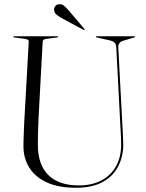

<svg xmlns="http://www.w3.org/2000/svg" viewBox="-20 -871 686 905"><path d="M546.5 -293 528 -649Q527.5 -660.5 521.5 -668.2Q515.5 -676 498 -680.5L435.5 -694.5Q433.5 -695.5 432.5 -696Q431.5 -696.5 431.5 -697.5Q431.5 -698.5 432.5 -699.2Q433.5 -700 435 -700H613.5Q615.5 -700 616.2 -699.2Q617 -698.5 617 -697.5Q617 -696.5 615.5 -695.8Q614 -695 611 -694L560.5 -679Q549 -676 542.8 -667.2Q536.5 -658.5 537.5 -648L556 -297.5Q557.5 -270.5 559 -244.2Q560.5 -218 561 -190.5Q561 -134 537.5 -87.5Q514 -41 464.8 -13.5Q415.5 14 337.5 14Q254.5 14 199.5 -11.8Q144.5 -37.5 117.5 -81.8Q90.5 -126 90.5 -181.5Q90.5 -196 91.2 -219.5Q92 -243 93 -267Q94 -291 95 -308L115.5 -674.5Q116 -680.5 111.8 -683.2Q107.5 -686 99.5 -687.5L47 -694.5Q42.5 -696 42.5 -697.5Q42.5 -698.5 43.5 -699.2Q44.5 -700 46.5 -700H250.5Q252.5 -700 253.5 -699.2Q254.5 -698.5 254.5 -697.5Q254.5 -696.5 253.5 -696Q252.5 -695.5 250 -694.5L197 -687.5Q188 -686 184.8 -683.2Q181.5 -680.5 181 -672L161.5 -311Q159.5 -273 159 -241.5Q158.5 -210 158.5 -188.5Q158.5 -94.5 208 -45.8Q257.5 3 351.5 3Q413.5 3 458.2 -20.8Q503 -44.5 527 -87.8Q551 -131 551 -189Q551 -217.5 549.2 -244.5Q547.5 -271.5 546.5 -293ZM306 -819 377 -735.5Q378 -734.5 378.8 -733Q379.5 -731.5 378.5 -730.5Q377.5 -729 375.8 -729.5Q374 -730 373 -730.5L275.5 -783Q260 -791.5 248.2 -800.5Q236.5 -809.5 235 -824Q234 -833 240 -841.5Q246 -850 258 -851Q270 -853 281.5 -844Q293 -835 306 -819Z"/></svg>

Font: Fraunces 120pt Light
Style: Regular
Weight: 300
Version: Version 1.000;[b76b70a41]